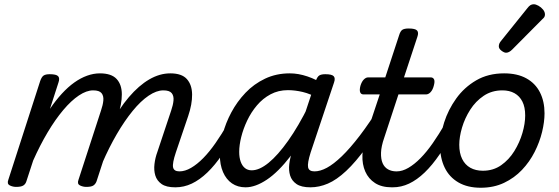

<svg xmlns="http://www.w3.org/2000/svg" viewBox="-20 -864 2628 903"><path d="M804 17Q762 17 740 1.5Q718 -14 710.5 -38.5Q703 -63 706.5 -92.5Q710 -122 720 -149L785 -344Q794 -370 796 -391.5Q798 -413 787.5 -426Q777 -439 748 -439Q716 -439 679 -414Q642 -389 604 -342.5Q566 -296 529.5 -233.5Q493 -171 461 -97L422 -96Q457 -195 498 -273.5Q539 -352 586 -407Q633 -462 682 -490.5Q731 -519 781 -519Q835 -519 859 -492Q883 -465 883.5 -419.5Q884 -374 865 -318L807 -147Q790 -96 794 -77Q798 -58 824 -58Q838 -58 845 -46.5Q852 -35 849.5 -20.5Q847 -6 836 5.5Q825 17 804 17ZM56 15Q40 15 26 8Q12 1 19 -18L169 -483Q176 -503 185.5 -509Q195 -515 214 -515Q245 -515 253.5 -505.5Q262 -496 255 -476L215 -352Q242 -392 271 -423.5Q300 -455 329.5 -476Q359 -497 389.5 -508Q420 -519 450 -519Q504 -519 528.5 -492.5Q553 -466 553 -420Q553 -374 534 -318L434 -11Q429 2 419 8.5Q409 15 386 15Q370 15 356 8Q342 1 349 -18L455 -344Q464 -370 466 -391.5Q468 -413 457.5 -426Q447 -439 418 -439Q387 -439 351 -415Q315 -391 277.5 -346.5Q240 -302 204 -241.5Q168 -181 136 -109L104 -11Q100 2 89.5 8.5Q79 15 56 15Z M805 17Q791 17 784 5.5Q777 -6 779 -20.5Q781 -35 792 -46.5Q803 -58 824 -58Q850 -58 878.5 -74.5Q907 -91 936 -120.5Q965 -150 993.5 -191Q1022 -232 1050 -280Q1057 -294 1070.5 -292.5Q1084 -291 1093 -280.5Q1102 -270 1095 -257Q1061 -190 1026 -138.5Q991 -87 955 -52.5Q919 -18 882 -0.5Q845 17 805 17Z M1135 17Q1098 17 1071 -1.5Q1044 -20 1029 -54.5Q1014 -89 1014 -135Q1014 -181 1027.5 -233Q1041 -285 1068 -335.5Q1095 -386 1134.5 -427.5Q1174 -469 1226.5 -494Q1279 -519 1343 -519Q1383 -519 1426 -504.5Q1469 -490 1503 -466L1487 -397Q1440 -423 1403.5 -431.5Q1367 -440 1334 -440Q1289 -440 1252.5 -420.5Q1216 -401 1188.5 -368.5Q1161 -336 1142.5 -297Q1124 -258 1114.5 -219.5Q1105 -181 1105 -150Q1105 -123 1112 -103.5Q1119 -84 1132 -73.5Q1145 -63 1164 -63Q1200 -63 1243.5 -98.5Q1287 -134 1335.5 -202.5Q1384 -271 1432 -368L1464 -328Q1406 -207 1347.5 -131Q1289 -55 1235 -19Q1181 17 1135 17ZM1440 17Q1397 17 1374.5 1.5Q1352 -14 1344.5 -38.5Q1337 -63 1340.5 -92.5Q1344 -122 1354 -149L1465 -483Q1472 -503 1481.5 -509Q1491 -515 1510 -515Q1541 -515 1549.5 -505.5Q1558 -496 1551 -476L1441 -147Q1425 -96 1429 -77Q1433 -58 1459 -58Q1473 -58 1479.5 -46.5Q1486 -35 1484 -20.5Q1482 -6 1471.5 5.5Q1461 17 1440 17Z M1440 17Q1426 17 1419 5.5Q1412 -6 1414 -20.5Q1416 -35 1427 -46.5Q1438 -58 1459 -58Q1486 -58 1517.5 -75Q1549 -92 1587.5 -129Q1626 -166 1672 -226Q1718 -286 1772 -373Q1781 -387 1794.5 -385Q1808 -383 1816 -372.5Q1824 -362 1817 -350Q1755 -243 1704 -172.5Q1653 -102 1608 -60Q1563 -18 1522 -0.5Q1481 17 1440 17Z M1823 17Q1775 17 1744 -3Q1713 -23 1698 -57Q1683 -91 1684.5 -134.5Q1686 -178 1701 -225L1766 -420H1689Q1678 -420 1674 -430Q1670 -440 1675 -460Q1681 -480 1691 -490Q1701 -500 1711 -500H1792L1857 -698Q1863 -718 1872.5 -724Q1882 -730 1902 -730Q1933 -730 1941.5 -720.5Q1950 -711 1943 -691L1880 -500H2006Q2017 -500 2021.5 -490.5Q2026 -481 2020 -460Q2015 -441 2005 -430.5Q1995 -420 1984 -420H1854L1787 -216Q1773 -176 1772 -146Q1771 -116 1779.5 -96.5Q1788 -77 1805 -67.5Q1822 -58 1844 -58Q1858 -58 1864.5 -46.5Q1871 -35 1869 -20.5Q1867 -6 1855.5 5.5Q1844 17 1823 17Z M1827 17Q1813 17 1806 5.5Q1799 -6 1801 -20.5Q1803 -35 1814 -46.5Q1825 -58 1846 -58Q1872 -58 1900.5 -74.5Q1929 -91 1958 -120.5Q1987 -150 2015.5 -191Q2044 -232 2072 -280Q2079 -294 2092.5 -292.5Q2106 -291 2115 -280.5Q2124 -270 2117 -257Q2083 -190 2048 -138.5Q2013 -87 1977 -52.5Q1941 -18 1904 -0.5Q1867 17 1827 17Z M2241 19Q2179 19 2136 -6Q2093 -31 2071.5 -75.5Q2050 -120 2050 -176Q2050 -229 2069 -288.5Q2088 -348 2125.5 -400.5Q2163 -453 2219.5 -486Q2276 -519 2351 -519Q2413 -519 2455.5 -495.5Q2498 -472 2519.5 -429.5Q2541 -387 2541 -331Q2541 -291 2529.5 -243.5Q2518 -196 2494.5 -149.5Q2471 -103 2435 -65Q2399 -27 2350.5 -4Q2302 19 2241 19ZM2251 -61Q2300 -61 2337 -87Q2374 -113 2399 -153.5Q2424 -194 2437 -238.5Q2450 -283 2450 -321Q2450 -360 2437 -386Q2424 -412 2400 -425.5Q2376 -439 2343 -439Q2293 -439 2255 -413.5Q2217 -388 2191.5 -348Q2166 -308 2153 -264Q2140 -220 2140 -183Q2140 -144 2153.5 -116.5Q2167 -89 2192 -75Q2217 -61 2251 -61Z M2360 -616Q2351 -616 2338.5 -625.5Q2326 -635 2326 -646Q2326 -653 2328.5 -659Q2331 -665 2336 -671L2459 -824Q2468 -836 2475 -840Q2482 -844 2490 -844Q2500 -844 2512.5 -837Q2525 -830 2534 -819Q2543 -808 2543 -796Q2543 -788 2539.5 -783Q2536 -778 2530 -773L2389 -631Q2374 -616 2360 -616Z"/></svg>

Font: Playwrite AU TAS
Style: Regular
Weight: 400
Designer: Veronika Burian, José Scaglione
Foundry: TypeTogether
Version: Version 1.002